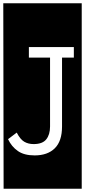

<svg xmlns="http://www.w3.org/2000/svg" viewBox="-32 -937 518 1170"><path d="M418 -586V-650H144V-586H273V-166Q273 -117 250 -88Q227 -59 173 -59Q140 -59 115.5 -73.5Q91 -88 70 -129L17 -89Q38 -44 76.5 -17Q115 10 179 10Q258 10 302 -33.5Q346 -77 346 -166V-586ZM-12 -917H466V213H-10Z"/></svg>

Font: Zilla Slab Regular Highlight
Style: Regular
Weight: 410
Designer: Typotheque Type Foundry
Foundry: Typotheque type foundry
Version: Version 1.0; 2017